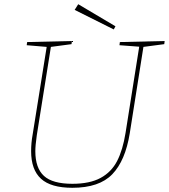

<svg xmlns="http://www.w3.org/2000/svg" viewBox="-20 -887 803 913"><path d="M763 -692 761 -677 662 -664 597 -253Q576 -123 514 -58.5Q452 6 324 6Q222 6 175 -37Q128 -80 128 -168Q128 -207 135 -246L202 -664L107 -672L109 -687L322 -692L320 -677L222 -664L155 -244Q148 -195 148 -168Q148 -88 189 -50.5Q230 -13 324 -13Q407 -13 458.5 -41Q510 -69 537 -121.5Q564 -174 577 -255L642 -665L548 -672L550 -687ZM529 -762 521 -747 335 -840 352 -867Z"/></svg>

Font: Bitter Pro Thin
Style: Italic
Weight: 250
Italic angle: -9°
Designer: Sol Matas, and Bitter project Authors
Foundry: Sol Matas
Version: Version 1.010